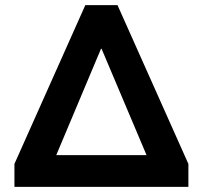

<svg xmlns="http://www.w3.org/2000/svg" viewBox="-20 -725 786 745"><path d="M36 0V-89L311 -705H436L711 -89V0ZM372 -536 181 -82 178 -123H569L566 -82L374 -536Z"/></svg>

Font: Nunito Sans 11pt ExtraBold
Style: Regular
Weight: 800
Version: Version 3.101;gftools[0.9.27]